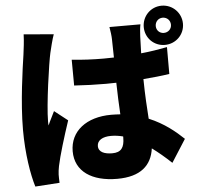

<svg xmlns="http://www.w3.org/2000/svg" viewBox="-61 -934 1122 1068"><g transform="rotate(-5 500.0 -400.5)"><path d="M269 -765 102 -779C101 -741 95 -696 91 -666C80 -592 52 -404 52 -251C52 -115 72 2 93 70L229 61C228 44 228 26 228 15C228 5 231 -18 234 -32C246 -90 277 -191 307 -281L233 -339C220 -310 208 -291 196 -262C195 -266 195 -282 195 -285C195 -378 229 -611 241 -663C245 -681 260 -742 269 -765ZM838 -761C838 -785 856 -804 880 -804C904 -804 923 -786 923 -761C923 -737 904 -719 880 -719C856 -719 838 -737 838 -761ZM771 -761C771 -700 819 -652 880 -652C941 -652 990 -700 990 -761C990 -822 941 -871 880 -871C819 -871 771 -822 771 -761ZM604 -165V-158C604 -103 585 -77 536 -77C494 -77 459 -89 459 -124C459 -156 490 -174 536 -174C559 -174 581 -171 604 -165ZM754 -778H581C585 -757 589 -724 589 -709L591 -607L534 -606C474 -606 414 -609 356 -615L357 -471C416 -467 476 -465 535 -465L592 -466C593 -403 596 -342 599 -289C582 -290 566 -291 548 -291C409 -291 317 -219 317 -107C317 6 410 67 551 67C682 67 744 9 757 -85C791 -60 827 -30 864 5L945 -122C901 -164 839 -216 754 -251C750 -310 745 -382 744 -473C795 -477 845 -482 890 -489V-639C844 -630 795 -622 744 -617L747 -711C748 -733 750 -759 754 -778Z"/></g></svg>

Font: Noto Sans TC Black
Style: Regular
Weight: 900
Designer: Ryoko NISHIZUKA 西塚涼子 (kana, bopomofo & ideographs); Paul D. Hunt (Latin, Greek & Cyrillic); Sandoll Communications 산돌커뮤니
Foundry: Adobe
Version: Version 2.004;hotconv 1.0.118;makeotfexe 2.5.65603